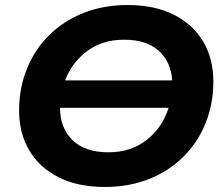

<svg xmlns="http://www.w3.org/2000/svg" viewBox="-20 -732 888 764"><path d="M397 12Q290 12 213.5 -26.5Q137 -65 96.5 -133.5Q56 -202 56 -292Q56 -381 87 -458Q118 -535 175.5 -592Q233 -649 312.5 -680.5Q392 -712 488 -712Q595 -712 671.5 -673.5Q748 -635 788.5 -566.5Q829 -498 829 -408Q829 -319 798 -242Q767 -165 709.5 -108Q652 -51 572.5 -19.5Q493 12 397 12ZM411 -126Q502 -126 564.5 -176Q627 -226 651 -303H219Q219 -302 219 -301Q219 -223 268.5 -174.5Q318 -126 411 -126ZM239 -412H665Q661 -485 612 -529.5Q563 -574 474 -574Q387 -574 326.5 -528.5Q266 -483 239 -412Z"/></svg>

Font: Montserrat
Style: Bold Italic
Weight: 700
Italic angle: -11.3°
Designer: Julieta Ulanovsky
Foundry: Julieta Ulanovsky
Version: Version 9.000; ttfautohint (v1.8.4.7-5d5b)